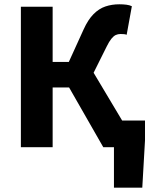

<svg xmlns="http://www.w3.org/2000/svg" viewBox="-20 -683 707 891"><path d="M508.8 188V0H480.9V-123.6H652.9V-31.8L640.3 188ZM76.9 0V-651.8H224.3V-395.7H299.4L367.8 -546Q388.5 -591.8 413.9 -617.3Q439.2 -642.9 469.2 -653Q499.1 -663.1 533.7 -663.1Q551.2 -663.1 566.3 -661.2Q581.3 -659.4 591.9 -654.1L567.8 -521.6Q563.4 -523.6 556.5 -524.4Q549.5 -525.2 539.6 -525.2Q527.2 -525.2 517.1 -520.5Q507 -515.7 496.7 -503Q486.5 -490.4 474.9 -466.8L414.4 -345.4L620.7 0H459.2L300.7 -277H224.3V0Z"/></svg>

Font: SourceSans3VF
Style: Regular
Weight: 200
Designer: Paul D. Hunt
Foundry: Adobe
Version: Version 3.052;hotconv 1.1.0;makeotfexe 2.6.0